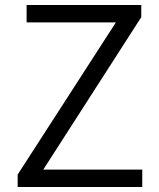

<svg xmlns="http://www.w3.org/2000/svg" viewBox="-20 -752 641 772"><path d="M51 0H552V-70H154L548 -683V-732H87V-662H446L51 -50Z"/></svg>

Font: Noto Sans CJK HK DemiLight
Style: Regular
Weight: 350
Designer: Ryoko NISHIZUKA 西塚涼子 (kana, bopomofo & ideographs); Paul D. Hunt (Latin, Greek & Cyrillic); Sandoll Communications 산돌커뮤니
Foundry: Adobe
Version: Version 2.004;hotconv 1.0.118;makeotfexe 2.5.65603